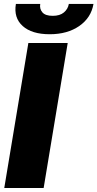

<svg xmlns="http://www.w3.org/2000/svg" viewBox="-20 -943 489 963"><path d="M319.6 -727.3 198.9 0H1.4L122.2 -727.3ZM325.3 -923.3H448.9Q437.1 -854 377.7 -812.7Q318.2 -771.3 229.4 -771.3Q139.6 -771.3 93.8 -812.5Q47.9 -853.7 59.7 -923.3H181.8Q177.6 -898.4 192.6 -881Q207.7 -863.6 244.3 -863.6Q280.2 -863.6 300.4 -880.5Q320.7 -897.4 325.3 -923.3Z"/></svg>

Font: Karasuma Gothic
Style: Italic
Weight: 900
Italic angle: -9.39999°
Designer: Rasmus Andersson / Ryoko Nishizuka
Foundry: Genbu
Version: Version 1.00